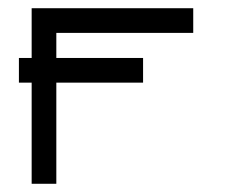

<svg xmlns="http://www.w3.org/2000/svg" viewBox="-20 -496 580 467"><path d="M26 -325V-355H57V-476H450V-416H117V-355H328V-325V-295H117V-49H57V-295H26Z"/></svg>

Font: 3270 Nerd Font Mono
Style: Regular
Weight: 400
Monospace: yes
Version: Version 3.0.1;Nerd Fonts 3.0.0